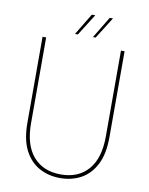

<svg xmlns="http://www.w3.org/2000/svg" viewBox="-97 -963 809 1044"><g transform="rotate(10 307.5 -440.5)"><path d="M308 12Q244 12 192.5 -16Q141 -44 111 -102.5Q81 -161 81 -254V-728H101V-254Q101 -134 156 -71Q211 -8 308 -8Q405 -8 459.5 -71Q514 -134 514 -254V-728H534V-254Q534 -161 504 -102.5Q474 -44 423 -16Q372 12 308 12ZM252 -774 324 -893H343L268 -774ZM351 -774 423 -893H441L366 -774Z"/></g></svg>

Font: Murecho Thin
Style: Regular
Weight: 100
Designer: Neil Summerour
Foundry: Positype
Version: Version 1.010